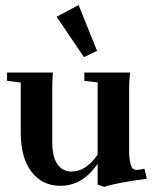

<svg xmlns="http://www.w3.org/2000/svg" viewBox="-20 -732 617 768"><path d="M315.9 -503.4 206.5 -665 294.4 -711.9 368.2 -528.8ZM221.7 11.2Q148.9 11.2 106 -44.9Q63 -101.1 63 -200.2V-401.9L8.3 -408.7V-441.9H191.4Q189 -407.7 189 -377V-163.1Q189 -106 209.2 -75.9Q229.5 -45.9 266.1 -45.9Q324.7 -45.9 370.6 -113.8V-402.3L317.4 -408.7V-441.9H500.5Q496.6 -410.6 496.6 -377V-131.3Q496.6 -99.1 501 -81.1Q505.4 -63 511 -57.9Q516.6 -52.7 524.9 -52.7Q543.5 -52.7 557.6 -57.6L567.4 -17.1Q445.3 -1 397 15.6L370.6 6.3V-77.1Q310.5 11.2 221.7 11.2Z"/></svg>

Font: Elstob 10pt
Style: Bold
Weight: 700
Designer: Peter S. Baker
Version: Version 1.015